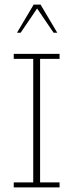

<svg xmlns="http://www.w3.org/2000/svg" viewBox="-20 -818 320 838"><path d="M40 0V-22H125V-561H40V-583H240V-561H155V-22H240V0ZM54 -675 127 -798H157L230 -675H214L142 -781L70 -675Z"/></svg>

Font: Rokkitt Thin
Style: Regular
Weight: 250
Version: Version 3.103